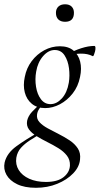

<svg xmlns="http://www.w3.org/2000/svg" viewBox="-64 -612 474 913"><path d="M106.8 281Q52.8 281 17.5 263.9Q-17.8 246.8 -33.2 219.2Q-48.6 191.6 -42 160.6Q-31.6 116.6 13.9 83.5Q59.4 50.4 118.2 18L125.2 26Q101.6 40.2 77.5 55.8Q53.4 71.4 35.9 90.7Q18.4 110 13.6 138Q8.8 170.2 25 196.4Q41.2 222.6 74.8 237.9Q108.4 253.2 154.6 253.2Q209.4 253.2 238.2 230.4Q267 207.6 268.6 175Q269.6 147.8 254.1 127.9Q238.6 108 213.7 92.7Q188.8 77.4 161.5 63.8Q134.2 50.2 110.4 35.6Q86.6 21 73.7 3.4Q60.8 -14.2 65 -37.8Q70 -60.4 88.3 -80.3Q106.6 -100.2 133.8 -123L144 -115.2Q132.6 -108.8 123.3 -95.5Q114 -82.2 112.2 -68Q109.2 -46.8 123.8 -31Q138.4 -15.2 163 -1.8Q187.6 11.6 215.3 25.5Q243 39.4 267.4 55.7Q291.8 72 306 93.8Q320.2 115.6 316.6 146Q313.6 181.6 284 212.4Q254.4 243.2 208.1 262.1Q161.8 281 106.8 281ZM150.8 -98Q112 -98 87.2 -118.6Q62.4 -139.2 53.8 -172.7Q45.2 -206.2 53.8 -246Q61.8 -288.2 86.5 -321.1Q111.2 -354 146.3 -373Q181.4 -392 221 -392Q261 -392 285 -371.9Q309 -351.8 317.2 -318.8Q325.4 -285.8 316.6 -246Q307.6 -200.8 281.7 -167.8Q255.8 -134.8 221.2 -116.4Q186.6 -98 150.8 -98ZM176 -116.8Q205.2 -116.8 230.1 -144Q255 -171.2 263.2 -218.6Q268.6 -251.4 264.1 -287.2Q259.6 -323 243.1 -348.6Q226.6 -374.2 196.2 -374.2Q166.2 -374.2 140.8 -345Q115.4 -315.8 108 -271.4Q101.6 -235.6 107.3 -199.6Q113 -163.6 130.6 -140.2Q148.2 -116.8 176 -116.8ZM258.2 -346 257.2 -353Q287.2 -371.4 321.8 -382.5Q356.4 -393.6 384.4 -393.6Q389.4 -393.6 389.9 -385.4Q390.4 -377.2 387.9 -367.3Q385.4 -357.4 382.4 -350.3Q379.4 -343.2 376.4 -345.2Q353.2 -357.4 320.2 -357Q287.2 -356.6 258.2 -346ZM245.4 -508.4Q225 -508.4 213.5 -519.4Q202 -530.4 202 -551.2Q202 -569.6 213.5 -580.6Q225 -591.6 245.4 -591.6Q265.8 -591.6 276.7 -580.6Q287.6 -569.6 287.6 -551.2Q287.6 -508.4 245.4 -508.4Z"/></svg>

Font: Cormorant Light
Style: Italic
Weight: 300
Italic angle: -10°
Designer: Christian Thalmann (Catharsis Fonts)
Foundry: Catharsis Fonts
Version: Version 4.000